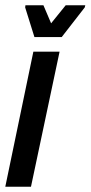

<svg xmlns="http://www.w3.org/2000/svg" viewBox="-33 -705 342 725"><path d="M-13 0 93 -510H192L84 0ZM97 -565 62 -677 63 -685H131L160 -617L215 -685H289L287 -677L200 -565Z"/></svg>

Font: Saira Ultra Condensed
Style: Bold Italic
Weight: 700
Width: 1
Italic angle: -12°
Designer: Hector Gatti with collaboration of the Omnibus-Type team
Foundry: Omnibus-Type
Version: Version 1.001; ttfautohint (v1.8)